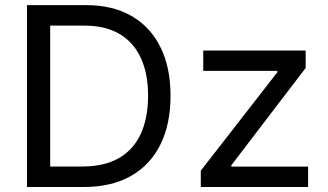

<svg xmlns="http://www.w3.org/2000/svg" viewBox="-20 -748 1314 768"><path d="M314.9 0H139.2V-82H309.1Q397.9 -82 456.3 -116Q514.6 -149.9 543.5 -213.4Q572.3 -276.9 572.3 -365.2Q572.3 -452.6 543.7 -515.4Q515.1 -578.1 458.7 -611.8Q402.3 -645.5 317.9 -645.5H135.3V-727.5H324.2Q430.7 -727.5 506.1 -684.1Q581.5 -640.6 621.8 -559.3Q662.1 -478 662.1 -365.2Q662.1 -251.5 621.6 -169.7Q581.1 -87.9 503.4 -43.9Q425.8 0 314.9 0ZM180.7 -727.5V0H87.9V-727.5ZM783.2 0V-65.4L1089.4 -459V-464.4H793V-545.9H1202.6V-476.1L905.3 -86.9V-81.5H1212.4V0Z"/></svg>

Font: Inter Variable LoSnoCo
Style: Regular
Weight: 400
Designer: Rasmus Andersson
Foundry: rsms
Version: Version 4.000;git-a52131595; featfreeze: case,dlig,ss01,ss02